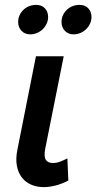

<svg xmlns="http://www.w3.org/2000/svg" viewBox="-20 -763 396 788"><path d="M127.5 -532H241.5L165.5 -152Q159.5 -119.5 168.2 -106.8Q177 -94 196.5 -94Q211.5 -94 225.8 -99.2Q240 -104.5 256.5 -113L260.5 -22Q232.5 -7.5 206.5 -1.2Q180.5 5 159.5 5Q130.5 5 107 -5.5Q83.5 -16 68.8 -35.8Q54 -55.5 49 -84Q44 -112.5 51.5 -149ZM128.5 -743Q151 -743 164.2 -729Q177.5 -715 177.5 -693Q177.5 -679 171.5 -666Q165.5 -653 155.5 -643.2Q145.5 -633.5 132.2 -627.8Q119 -622 104.5 -622Q82 -622 68.2 -636.5Q54.5 -651 54.5 -673Q54.5 -688 60.5 -700.8Q66.5 -713.5 76.5 -723Q86.5 -732.5 100 -737.8Q113.5 -743 128.5 -743ZM306.5 -743Q329 -743 342.2 -729Q355.5 -715 355.5 -693Q355.5 -679 349.5 -666Q343.5 -653 333.5 -643.2Q323.5 -633.5 310.2 -627.8Q297 -622 282.5 -622Q260 -622 246.2 -636.5Q232.5 -651 232.5 -673Q232.5 -688 238.5 -700.8Q244.5 -713.5 254.5 -723Q264.5 -732.5 278 -737.8Q291.5 -743 306.5 -743Z"/></svg>

Font: Argentum Sans
Style: Italic
Weight: 400
Italic angle: -11.3099°
Designer: Julieta Ulanovsky, Owen Earl, Rasmus Andersson, Cristiano Sobral
Foundry: The Argentum Sans Project Authors
Version: Version 3.131; ttfautohint (v1.8.4.7-5d5b-dirty)